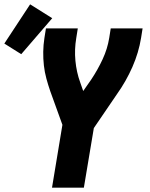

<svg xmlns="http://www.w3.org/2000/svg" viewBox="-70 -866 690 886"><path d="M170 0 218 -290 162 -445Q152 -474 144 -503.5Q136 -533 132.5 -564Q129 -595 129.5 -627Q130 -659 135 -691L142 -735H289L282 -691Q273 -638 278 -585.5Q283 -533 300 -486L314 -446L351 -499Q381 -544 403.5 -592.5Q426 -641 434 -691L441 -735H588L581 -691Q570 -623 541 -557Q512 -491 470 -432L363 -275L317 0ZM28 -616 -50 -665 69 -846 171 -782Z"/></svg>

Font: Iosevka Curly HvExObl
Style: Regular
Weight: 900
Width: 7
Italic angle: -9°
Monospace: yes
Designer: Belleve Invis
Foundry: Belleve Invis
Version: Version 11.1.0; ttfautohint (v1.8.3)